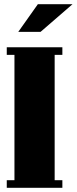

<svg xmlns="http://www.w3.org/2000/svg" viewBox="-20 -894 365 914"><path d="M12.2 -632.8V-668.9H276.9V-632.8H240.2V-36.1H276.9V0H12.2V-36.1H48.8V-632.8ZM66.9 -742.2 160.2 -874H325.2L172.9 -742.2Z"/></svg>

Font: Lletraferida
Style: Heavy
Weight: 900
Designer: Josep Patau Bellart
Foundry: Josep Patau Bellart
Version: Version 1.000